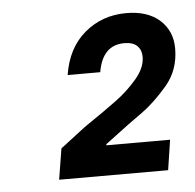

<svg xmlns="http://www.w3.org/2000/svg" viewBox="-38 -803 464 458"><g transform="rotate(-5 194.5 -574.0)"><path d="M98 -457 158 -503Q211 -539 238.5 -559.5Q266 -580 288 -606Q310 -632 310 -658Q310 -674 300 -684Q290 -694 269 -694Q217 -694 206 -630H128Q138 -694 180 -729.5Q222 -765 280 -765Q331 -765 360 -739Q389 -713 389 -671Q389 -619 357.5 -582.5Q326 -546 297.5 -525.5Q269 -505 262 -500L206 -458L205 -455H358L347 -383H86Z"/></g></svg>

Font: Be Vietnam
Style: Bold Italic
Weight: 700
Italic angle: -9.66701°
Designer: Gabriel Lam
Foundry: TypeRant
Version: Version 3.000